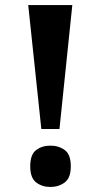

<svg xmlns="http://www.w3.org/2000/svg" viewBox="-20 -734 399 762"><path d="M144 -222 92 -714H267L216 -222ZM180 8Q147 8 123.5 -10Q100 -28 100 -74Q100 -121 123.5 -138.5Q147 -156 180 -156Q213 -156 237 -138.5Q261 -121 261 -74Q261 -28 237 -10Q213 8 180 8Z"/></svg>

Font: Noto Serif Hebrew
Style: Bold
Weight: 700
Version: Version 2.003